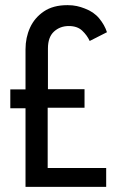

<svg xmlns="http://www.w3.org/2000/svg" viewBox="-20 -725 456 745"><path d="M79 0V-305H20V-378H79V-534Q79 -579 96.5 -617.5Q114 -656 150 -680.5Q186 -705 241 -705H243Q262 -705 278 -701.5Q294 -698 309 -692Q344 -679 365 -653.5Q386 -628 395 -600L328 -566Q318 -588 299 -606Q280 -624 247 -624Q213 -624 189.5 -602.5Q166 -581 166 -537V-379H308V-307H165V-73H392V0Z"/></svg>

Font: Stick No Bills Medium
Style: Regular
Weight: 500
Version: Version 2.000